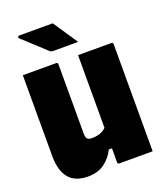

<svg xmlns="http://www.w3.org/2000/svg" viewBox="-167 -1041 985 1160"><g transform="rotate(-20 325.0 -461.5)"><path d="M198 10Q114 10 74.5 -39Q35 -88 35 -178V-700H249Q260 -700 260 -689V-240Q260 -218 269 -209Q278 -200 298 -200Q325 -200 348.5 -207.5Q372 -215 390 -233V-700H604Q615 -700 615 -689V0H401Q390 0 390 -11V-101H370Q346 -52 303.5 -21Q261 10 198 10ZM312 -933Q340 -892 365.5 -853.5Q391 -815 418 -775H259Q244 -775 237 -782Q207 -810 184 -831Q161 -852 139 -872.5Q117 -893 90 -917Q85 -922 87.5 -927.5Q90 -933 96 -933Z"/></g></svg>

Font: Recursive Sn Lnr St XBk
Style: Regular
Weight: 1000
Version: Version 1.079;hotconv 1.0.112;makeotfexe 2.5.65598; ttfautoh